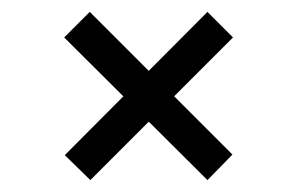

<svg xmlns="http://www.w3.org/2000/svg" viewBox="-20 -462 500 323"><path d="M88 -399 131 -442 371 -202 329 -159ZM329 -442 372 -399 132 -159 89 -201Z"/></svg>

Font: Kalnia Glaze Thin
Style: Bold
Weight: 700
Version: Version 1.110